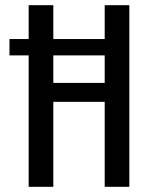

<svg xmlns="http://www.w3.org/2000/svg" viewBox="-20 -720 610 740"><path d="M16.5 -569.5H90.5V-700H185.5V-569.5H383.5V-700H478.5V0H383.5V-327.5H185.5V0H90.5V-506.5H16.5ZM185.5 -400.5H383.5V-506.5H185.5Z"/></svg>

Font: League Mono Narrow
Style: Regular
Weight: 400
Width: 3
Designer: Tyler Finck
Foundry: The League of Moveable Type / Tyler Finck
Version: Version 2.210